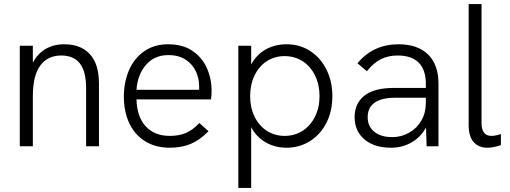

<svg xmlns="http://www.w3.org/2000/svg" viewBox="-20 -717 2499 941"><path d="M77 -493H141V-410Q164 -454 203.5 -477Q243 -500 295 -500Q376 -500 420.5 -451.5Q465 -403 465 -308V0H402V-285Q402 -367 371.5 -406Q341 -445 280 -445Q214 -445 177.5 -396Q141 -347 141 -244V0H77Z M587 -243Q587 -315 612.5 -373.5Q638 -432 687 -466Q736 -500 804 -500Q876 -500 923.5 -467.5Q971 -435 994 -383Q1017 -331 1017 -273Q1017 -247 1014 -230H649Q651 -145 694 -98Q737 -51 812 -51Q858 -51 891.5 -65.5Q925 -80 957 -114L1002 -74Q960 -31 915.5 -12Q871 7 812 7Q741 7 690 -25.5Q639 -58 613 -114.5Q587 -171 587 -243ZM956 -277V-295Q956 -332 940 -367Q924 -402 890 -424.5Q856 -447 805 -447Q737 -447 695.5 -399Q654 -351 649 -277Z M1148 -493H1211V-401Q1237 -449 1282 -474.5Q1327 -500 1385 -500Q1450 -500 1501 -466.5Q1552 -433 1580.5 -375Q1609 -317 1609 -246Q1609 -172 1579.5 -114.5Q1550 -57 1498.5 -25Q1447 7 1385 7Q1327 7 1281 -20Q1235 -47 1211 -94V204H1148ZM1546 -246Q1546 -302 1524 -347Q1502 -392 1463 -417Q1424 -442 1375 -442Q1326 -442 1287.5 -417Q1249 -392 1227.5 -347Q1206 -302 1206 -246Q1206 -190 1227.5 -145.5Q1249 -101 1287.5 -76Q1326 -51 1375 -51Q1424 -51 1463 -76Q1502 -101 1524 -145.5Q1546 -190 1546 -246Z M2068 -92Q2042 -45 1997 -19Q1952 7 1897 7Q1814 7 1766 -34Q1718 -75 1718 -143Q1718 -181 1733 -209Q1748 -237 1774 -254Q1822 -286 1910 -286H2067V-307Q2067 -375 2032 -410Q1997 -445 1929 -445Q1883 -445 1847 -427Q1811 -409 1778 -368L1732 -407Q1809 -500 1933 -500Q2027 -500 2078 -450Q2129 -400 2129 -307V0H2071ZM1903 -45Q1947 -45 1985 -66.5Q2023 -88 2045 -126Q2067 -164 2067 -211V-238H1918Q1849 -238 1815 -213Q1782 -189 1782 -143Q1782 -98 1814 -71.5Q1846 -45 1903 -45Z M2277 -104V-697H2340V-115Q2340 -51 2388 -51Q2408 -51 2435 -60V-6Q2398 7 2369 7Q2326 7 2301.5 -20.5Q2277 -48 2277 -104Z"/></svg>

Font: Hanken Grotesk Light
Style: Regular
Weight: 300
Designer: Alfredo Marco Pradil
Foundry: Hanken Design Co.
Version: Version 3.014